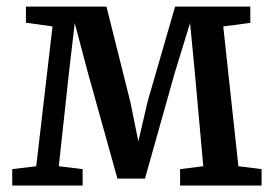

<svg xmlns="http://www.w3.org/2000/svg" viewBox="-20 -576 850 596"><path d="M18 0V-51L92.5 -60L143 -494L60.5 -505.5V-555.5H310.5L384.5 -260L409.5 -137L438 -260L523.5 -555.5H757V-505L673 -494L720 -60L792 -51V0H539V-51L611 -60L585 -348.5L570 -504.5L522.5 -350L430 -21.5H344.5L252.5 -351.5L212 -504.5L194 -350L162.5 -60L236.5 -51V0Z"/></svg>

Font: Merriweather Medium
Style: Regular
Weight: 500
Version: Version 2.100